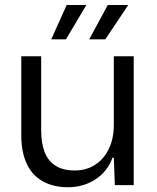

<svg xmlns="http://www.w3.org/2000/svg" viewBox="-20 -754 641 782"><path d="M256.6 8.6Q198.3 8.6 155.3 -14.9Q112.3 -38.3 89.5 -85.8Q66.7 -133.3 66.7 -203.1V-524.7H147.7V-223Q147.7 -171.3 161.8 -134.8Q175.9 -98.3 206.2 -79Q236.6 -59.7 284.6 -59.7Q331.7 -59.7 367.6 -83Q403.6 -106.3 423.6 -148.4Q443.6 -190.4 443.6 -245.3V-524.7H524.6V0H447.7L443.6 -111.9H438.4Q418 -55.7 368.9 -23.6Q319.9 8.6 256.6 8.6ZM188.7 -593.9 251.6 -733.6H331.7L248.6 -593.9ZM343.4 -593.9 418.9 -733.6H502.4L409 -593.9Z"/></svg>

Font: Mona Sans ExtraLight
Style: Regular
Weight: 200
Designer: Deni Anggara
Foundry: GitHub
Version: Version 2.000